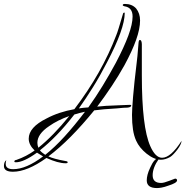

<svg xmlns="http://www.w3.org/2000/svg" viewBox="-210 -690 943 976"><path d="M-144 183Q-190 183 -190 154Q-190 133 -178 124Q-181 133 -181 143Q-181 170 -143 170Q-77 170 9 105Q0 100 -7.5 95Q-15 90 -22 86Q-90 135 -130 135Q-137 135 -137 131Q-137 124 -127 123Q-101 114 -78 102Q-55 90 -34 75Q-64 46 -64 15Q-64 -43 27 -88Q59 -105 94 -116.5Q129 -128 168 -135Q238 -227 291.5 -321.5Q345 -416 381 -511Q385 -520 393.5 -547.5Q402 -575 415 -619Q416 -626 423 -626Q424 -625 424 -624Q424 -544 334 -373Q299 -305 262.5 -246.5Q226 -188 191 -139Q202 -141 214 -142Q226 -143 239 -144Q277 -197 311.5 -253.5Q346 -310 379 -371Q421 -451 442.5 -509.5Q464 -568 464 -606Q464 -652 423 -658Q414 -660 414 -664Q414 -670 425 -670Q461 -670 482 -647Q502 -622 502 -586Q502 -544 482 -487.5Q462 -431 423 -359Q393 -305 358 -252.5Q323 -200 284 -148Q301 -150 329.5 -152Q358 -154 398 -155Q423 -156 436 -156.5Q449 -157 451 -157H450Q450 -157 450 -157Q450 -157 451 -157Q457 -157 457 -154Q457 -145 439 -143Q430 -143 416 -142Q402 -141 384 -139Q348 -137 319.5 -134.5Q291 -132 269 -129Q208 -54 150 4.5Q92 63 36 105Q63 118 125 129Q134 130 134 135Q134 140 124 140Q85 140 26 113Q-72 183 -144 183ZM608 122Q574 122 535 91Q498 61 482 25Q471 1 466 -31.5Q461 -64 461 -106Q461 -132 466.5 -199Q472 -266 485 -373Q486 -380 488.5 -404Q491 -428 494 -469Q495 -487 501 -487Q510 -487 511 -466V-307Q511 -43 554 53Q580 112 614 112Q658 112 713 26Q712 43 692 70Q682 83 672.5 93Q663 103 655 108Q630 122 608 122ZM20 97Q68 59 118.5 3.5Q169 -52 222 -122Q208 -119 194.5 -115.5Q181 -112 168 -108Q123 -50 79 -4.5Q35 41 -7 74Q-2 81 5.5 86.5Q13 92 20 97ZM-15 61Q61 0 142 -100Q113 -90 87 -77Q61 -64 40 -49Q-20 -9 -20 36Q-20 48 -15 61ZM588 266Q536 266 536 227Q536 214 540 198Q544 182 554 161Q574 116 595 114L598 117Q566 162 566 201Q566 240 609 240Q623 240 651 229Q679 218 680 218Q690 218 690 227Q690 240 645 254Q626 261 611.5 263.5Q597 266 588 266Z"/></svg>

Font: Ruthie
Style: Regular
Weight: 400
Designer: Robert E. Leuschke
Foundry: Robert E. Leuschke
Version: Version 1.012